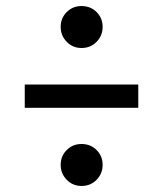

<svg xmlns="http://www.w3.org/2000/svg" viewBox="-20 -651 540 636"><path d="M320 -105Q320 -76 300 -55.5Q280 -35 250 -35Q221 -35 201 -55.5Q181 -76 181 -105Q181 -134 201 -154Q221 -174 250 -174Q280 -174 300 -154Q320 -134 320 -105ZM320 -562Q320 -533 300 -512.5Q280 -492 250 -492Q221 -492 201 -512.5Q181 -533 181 -562Q181 -591 201 -611Q221 -631 250 -631Q280 -631 300 -611Q320 -591 320 -562ZM62 -371H438V-294H62Z"/></svg>

Font: Fira Sans
Style: Regular
Weight: 400
Designer: bBox Type GmbH & Carrois Corporate GbR & Edenspiekermann AG
Foundry: bBox Type GmbH & Carrois Corporate GbR & Edenspiekermann AG
Version: Version 4.301